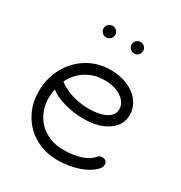

<svg xmlns="http://www.w3.org/2000/svg" viewBox="-170 -831 910 967"><g transform="rotate(30 284.5 -347.5)"><path d="M521 -83Q521 -72 513 -61Q484 -26 426.5 -5.5Q369 15 302 15Q230 15 172 -17.5Q114 -50 81 -108Q48 -166 48 -239Q48 -316 82.5 -378.5Q117 -441 176.5 -477Q236 -513 309 -513Q366 -513 410.5 -493.5Q455 -474 480 -439.5Q505 -405 505 -363Q505 -304 451.5 -267.5Q398 -231 310 -231Q252 -231 198.5 -246.5Q145 -262 113 -287Q108 -259 108 -235Q108 -180 133 -136.5Q158 -93 202 -69Q246 -45 302 -45Q361 -45 404 -59.5Q447 -74 469 -102Q478 -111 493 -111Q506 -111 513.5 -103Q521 -95 521 -83ZM131 -343Q159 -320 206.5 -304Q254 -288 310 -288Q372 -288 408.5 -308Q445 -328 445 -361Q445 -400 407 -426.5Q369 -453 309 -453Q250 -453 203 -424Q156 -395 131 -343ZM172 -677Q172 -691 182 -700.5Q192 -710 206 -710Q220 -710 230 -700.5Q240 -691 240 -677Q240 -663 230 -653Q220 -643 206 -643Q192 -643 182 -653Q172 -663 172 -677ZM335 -677Q335 -691 345 -700.5Q355 -710 369 -710Q383 -710 392.5 -700.5Q402 -691 402 -677Q402 -663 392.5 -653Q383 -643 369 -643Q355 -643 345 -653Q335 -663 335 -677Z"/></g></svg>

Font: Tsukimi Rounded
Style: Regular
Weight: 400
Designer: Takashi Funayama
Foundry: Takashi Funayama
Version: Version 1.032; ttfautohint (v1.8.3)